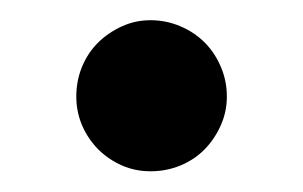

<svg xmlns="http://www.w3.org/2000/svg" viewBox="-20 -392 300 190"><path d="M55.5 -296.5C55.5 -286.5 57.4 -277 61.2 -268C65.1 -259 70.4 -251.1 77.2 -244.2C84.1 -237.4 91.9 -232.1 100.8 -228.2C109.6 -224.4 119 -222.5 129 -222.5C139.3 -222.5 149.2 -224.4 158.5 -228.2C167.8 -232.1 175.8 -237.4 182.5 -244.2C189.2 -251.1 194.5 -259 198.5 -268C202.5 -277 204.5 -286.5 204.5 -296.5C204.5 -306.8 202.5 -316.7 198.5 -326C194.5 -335.3 189.2 -343.3 182.5 -350C175.8 -356.7 167.8 -362 158.5 -366C149.2 -370 139.3 -372 129 -372C119 -372 109.6 -370 100.8 -366C91.9 -362 84.1 -356.7 77.2 -350C70.4 -343.3 65.1 -335.3 61.2 -326C57.4 -316.7 55.5 -306.8 55.5 -296.5Z"/></svg>

Font: LatoLatin
Style: Regular
Weight: 400
Designer: Lukasz Dziedzic with Adam Twardoch and Botio Nikoltchev
Foundry: tyPoland Lukasz Dziedzic
Version: Version 2.015; 2015-08-06; http://www.latofonts.com/